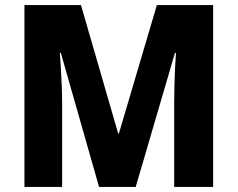

<svg xmlns="http://www.w3.org/2000/svg" viewBox="-20 -734 933 754"><path d="M369 0 219 -526H215Q217 -502 219 -467.5Q221 -433 222.5 -396.5Q224 -360 224 -329V0H76V-714H298L444 -210H447L596 -714H817V0H664V-333Q664 -363 665 -398.5Q666 -434 667.5 -468Q669 -502 671 -526H667L513 0Z"/></svg>

Font: Noto Sans SemiCondensed ExtraBold
Style: Regular
Weight: 800
Width: 4
Designer: Monotype Design Team
Foundry: Monotype Imaging Inc.
Version: Version 2.013; ttfautohint (v1.8.4.7-5d5b)